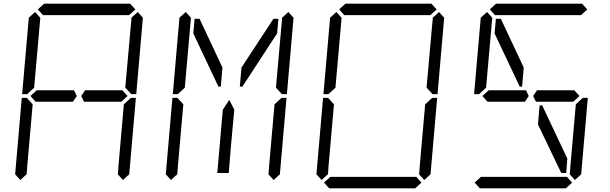

<svg xmlns="http://www.w3.org/2000/svg" viewBox="-20 -1020 3304 1040"><path d="M381 -531 396 -500 375 -469H374H353H352H242H178H173L145 -500L179 -531H184H231H358H359H380ZM136 -924 170 -955 198 -924V-918L194 -875L165 -545L127 -510H100ZM124 -76 90 -45 62 -76 98 -490H125L157 -455L128 -125L125 -83ZM185 -969 219 -1000H685L713 -969L679 -938H658H477H415H234H213ZM671 -500 637 -469H635H632H458H456H436H435L420 -500L441 -531H464H587H643L659 -513ZM692 -924 726 -955 754 -924 718 -510H691L659 -545V-550L688 -875L692 -918ZM680 -76 646 -45 618 -76 619 -83 622 -125 651 -455 689 -490H716Z M1027 -839 1034 -918H1061L1185 -654L1176 -551H1163ZM952 -924 986 -955 1014 -924V-918L1010 -875L981 -545L943 -510H916ZM1219 -83H1157L1183 -382L1187 -426L1222 -479L1249 -426L1231 -229ZM940 -76 906 -45 878 -76 914 -490H941L973 -455L944 -125L941 -83ZM1461 -918H1488L1481 -839L1293 -551H1279L1288 -654ZM1508 -924 1542 -955 1570 -924 1534 -510H1507L1475 -545V-550L1504 -875L1508 -918ZM1496 -76 1462 -45 1434 -76 1435 -83 1438 -125 1467 -455 1505 -490H1532Z M1768 -924 1802 -955 1830 -924V-918L1826 -875L1797 -545L1759 -510H1732ZM1756 -76 1722 -45 1694 -76 1730 -490H1757L1789 -455L1760 -125L1757 -83ZM1817 -969 1851 -1000H2317L2345 -969L2311 -938H2290H2109H2047H1866H1845ZM2263 -31 2229 0H1763L1735 -31L1769 -62H1790H1971H2033H2214H2235ZM2324 -924 2358 -955 2386 -924 2350 -510H2323L2291 -545V-550L2320 -875L2324 -918ZM2312 -76 2278 -45 2250 -76 2251 -83 2254 -125 2283 -455 2321 -490H2348Z M2829 -531 2844 -500 2823 -469H2822H2801H2800H2690H2626H2621L2593 -500L2627 -531H2632H2679H2806H2807H2828ZM2659 -839 2666 -918H2693L2817 -654L2808 -551H2795ZM2584 -924 2618 -955 2646 -924V-918L2642 -875L2613 -545L2575 -510H2548ZM2633 -969 2667 -1000H3133L3161 -969L3127 -938H3106H2925H2863H2682H2661ZM3119 -500 3085 -469H3083H3080H2906H2904H2884H2883L2868 -500L2889 -531H2912H3035H3091L3107 -513ZM3079 -31 3045 0H2579L2551 -31L2585 -62H2606H2787H2849H3030H3051ZM3053 -161 3047 -83H3020L2894 -346L2903 -449H2917ZM3128 -76 3094 -45 3066 -76 3067 -83 3070 -125 3099 -455 3137 -490H3164Z"/></svg>

Font: DSEG14 Classic
Style: Light Italic
Weight: 300
Designer: Keshikan(Twitter:@keshinomi_88pro)
Version: Version 0.46